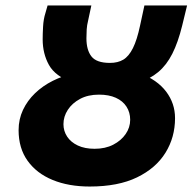

<svg xmlns="http://www.w3.org/2000/svg" viewBox="-20 -670 704 702"><path d="M308 12Q231 12 172.5 -12Q114 -36 81 -82Q48 -128 48 -194Q48 -234 64 -268Q80 -302 108 -329Q136 -356 173 -374.5Q210 -393 252 -402L246 -368Q182 -391 159 -432.5Q136 -474 136 -526Q136 -546 137.5 -573Q139 -600 146 -622L154 -650H314L302 -594Q298 -578 297 -562.5Q296 -547 296 -530Q296 -487 314.5 -463.5Q333 -440 382 -440Q411 -440 431 -452Q451 -464 466 -494Q481 -524 492 -576L508 -650H664L646 -576Q631 -515 610 -473.5Q589 -432 558.5 -406.5Q528 -381 486 -368L492 -402Q555 -378 587.5 -335Q620 -292 620 -238Q620 -168 585 -111.5Q550 -55 481 -21.5Q412 12 308 12ZM326 -126Q365 -126 394 -141Q423 -156 439.5 -180Q456 -204 456 -232Q456 -259 442.5 -280Q429 -301 403.5 -312.5Q378 -324 342 -324Q302 -324 273 -308.5Q244 -293 228 -268.5Q212 -244 212 -216Q212 -191 225.5 -170.5Q239 -150 264.5 -138Q290 -126 326 -126Z"/></svg>

Font: Source Sans 3 ExtraLight Black
Style: Italic
Weight: 900
Italic angle: -11°
Version: Version 3.052;hotconv 1.1.0;makeotfexe 2.6.0